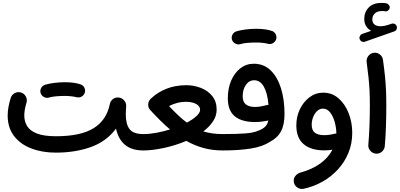

<svg xmlns="http://www.w3.org/2000/svg" viewBox="-20 -980 2693 1293"><path d="M31.7 -202.1Q31.7 -230.5 37.1 -260Q42.5 -289.6 52.2 -320.8Q59.1 -342.3 79.6 -353Q100.1 -363.8 121.6 -356.9Q143.1 -350.6 154.1 -329.8Q165 -309.1 158.2 -287.6Q150.4 -262.7 147 -241.2Q143.6 -219.7 143.6 -202.1Q143.6 -161.1 163.6 -129.6Q183.6 -98.1 230.2 -80.3Q276.9 -62.5 356.4 -62.5Q523.4 -62.5 610.6 -116.7Q697.8 -170.9 719.7 -279.3Q723.6 -299.3 740.2 -312.5Q756.8 -325.7 779.3 -323.2Q800.8 -321.3 815.9 -304Q831.1 -286.6 829.6 -264.6Q828.6 -249.5 827.9 -236.1Q827.1 -222.7 827.1 -210Q827.1 -142.6 853 -109.9Q878.9 -77.1 945.3 -77.1H945.8Q968.8 -77.1 984.9 -61Q1001 -44.9 1001 -22Q1001 0.5 984.9 16.8Q968.8 33.2 945.8 33.2H945.3Q867.7 33.2 822.5 -4.2Q777.3 -41.5 761.2 -113.8Q696.8 -26.9 591.1 10.5Q485.4 47.9 356.4 47.9Q263.7 47.9 190.2 19.5Q116.7 -8.8 74.2 -64.5Q31.7 -120.1 31.7 -202.1ZM253.4 -353.5Q248.5 -371.1 257.1 -387.2Q265.6 -403.3 283.7 -409.2Q311 -417.5 346.9 -421.9Q382.8 -426.3 418 -426.3Q452.6 -426.3 480.7 -421.9Q508.8 -417.5 528.3 -409.7Q546.4 -399.9 551.5 -380.4Q556.6 -360.8 545.4 -344.2Q536.1 -331.1 522.9 -326.4Q509.8 -321.8 495.6 -325.2Q481.4 -329.1 460.2 -331.5Q439 -334 418 -334Q384.8 -334 356.2 -331.3Q327.6 -328.6 309.1 -322.8Q291.5 -317.9 275.1 -327.1Q258.8 -336.4 253.4 -353.5Z M890.1 -22Q890.1 -44.9 906.5 -61Q922.9 -77.1 945.8 -77.1Q986.8 -77.1 1033.4 -85.7Q1080.1 -94.2 1125 -108.4Q1090.8 -137.2 1057.6 -170.4Q1024.4 -203.6 990.7 -240.2Q975.6 -257.3 978.5 -281.2Q980 -296.4 989.3 -308.1Q993.7 -314.5 999.5 -318.8L1000 -319.3Q1040.5 -357.9 1100.3 -382.1Q1160.2 -406.2 1235.4 -406.2Q1285.2 -406.2 1331.8 -388.4Q1378.4 -370.6 1408.7 -334Q1439 -297.4 1439 -241.7Q1439 -199.2 1414.3 -162.4Q1389.6 -125.5 1349.6 -95.2Q1406.2 -77.1 1479.5 -77.1H1480Q1502.9 -77.1 1519 -61Q1535.2 -44.9 1535.2 -22Q1535.2 0.5 1519 16.8Q1502.9 33.2 1480 33.2H1479.5Q1409.7 33.2 1349.4 16.4Q1289.1 -0.5 1234.9 -31.2Q1161.1 0 1082.8 16.6Q1004.4 33.2 945.8 33.2Q923.3 33.2 906.7 16.8Q890.1 0.5 890.1 -22ZM1231 -294.4Q1173.8 -294.4 1118.2 -265.6Q1150.9 -231 1180.4 -203.1Q1210 -175.3 1238.3 -154.3Q1278.3 -175.3 1303 -198Q1327.6 -220.7 1327.6 -240.7Q1327.6 -265.1 1301 -279.8Q1274.4 -294.4 1231 -294.4Z M1424.8 -22Q1424.8 -44.9 1441.2 -61Q1457.5 -77.1 1480 -77.1Q1572.8 -77.1 1631.8 -81.5Q1690.9 -85.9 1722.2 -101.1Q1750.5 -111.8 1765.9 -127Q1781.2 -142.1 1787.1 -168.5Q1739.3 -158.2 1696.8 -158.2Q1608.9 -158.2 1561.5 -196.5Q1514.2 -234.9 1514.2 -318.8Q1514.2 -384.3 1536.6 -436.8Q1559.1 -489.3 1598.6 -520Q1638.2 -550.8 1689.5 -550.8Q1755.4 -550.8 1801.5 -507.1Q1847.7 -463.4 1871.8 -387Q1896 -310.5 1896 -212.4Q1896 -140.6 1872.8 -96.4Q1849.6 -52.2 1796.9 -24.4Q1749.5 7.3 1669.2 20.3Q1588.9 33.2 1480 33.2Q1457.5 33.2 1441.2 16.8Q1424.8 0.5 1424.8 -22ZM1614.3 -332Q1614.3 -293.5 1636 -276.6Q1657.7 -259.8 1697.3 -259.8Q1717.3 -259.8 1738.8 -263.7Q1760.3 -267.6 1778.3 -272.5Q1783.2 -273.9 1788.1 -273.9Q1781.2 -354 1756.6 -396.7Q1731.9 -439.5 1691.9 -439.5Q1657.2 -439.5 1635.7 -408Q1614.3 -376.5 1614.3 -332ZM1542 -713.4Q1537.1 -731 1545.7 -747.1Q1554.2 -763.2 1572.3 -769Q1599.6 -777.3 1635.5 -781.7Q1671.4 -786.1 1706.5 -786.1Q1741.2 -786.1 1769.3 -781.7Q1797.4 -777.3 1816.9 -769.5Q1835 -759.8 1840.1 -740.2Q1845.2 -720.7 1834 -704.1Q1824.7 -690.9 1811.5 -686.3Q1798.3 -681.6 1784.2 -685.1Q1770 -689 1748.8 -691.4Q1727.5 -693.8 1706.5 -693.8Q1673.3 -693.8 1644.8 -691.2Q1616.2 -688.5 1597.7 -682.6Q1580.1 -677.7 1563.7 -687Q1547.4 -696.3 1542 -713.4Z M2156.7 -356Q2216.3 -356 2260 -317.6Q2303.7 -279.3 2327.9 -217.8Q2352.1 -156.2 2352.1 -85.4Q2352.1 -12.7 2326.2 50Q2300.3 112.8 2254.6 162.1Q2209 211.4 2149.9 244.4Q2090.8 277.3 2023.9 291.5Q2001.5 295.9 1982.2 282.7Q1962.9 269.5 1959 247.6Q1954.6 224.6 1968 206.5Q1981.4 188.5 2002.9 182.1Q2081.1 161.1 2136 121.6Q2190.9 82 2218.8 28.3Q2189.9 32.7 2164.1 32.7Q2074.7 32.7 2025.1 -9Q1975.6 -50.8 1975.6 -135.7Q1975.6 -194.3 1999.5 -244.4Q2023.4 -294.4 2064.5 -325.2Q2105.5 -356 2156.7 -356ZM2079.1 -140.1Q2079.1 -101.6 2101.1 -85.7Q2123 -69.8 2163.1 -69.8Q2182.6 -69.8 2201.7 -72.8Q2220.7 -75.7 2237.8 -80.1Q2241.7 -81.1 2245.1 -81.1V-81.5Q2245.1 -117.7 2234.6 -156.5Q2224.1 -195.3 2204.1 -221.9Q2184.1 -248.5 2154.3 -248.5Q2132.8 -248.5 2115.7 -232.4Q2098.6 -216.3 2088.9 -191.7Q2079.1 -167 2079.1 -140.1Z M2402.3 -716.3Q2398.4 -726.1 2403.6 -736.8Q2408.7 -747.6 2419.4 -751.5L2480 -772.5Q2458.5 -783.2 2445.8 -803.5Q2433.1 -823.7 2433.1 -852.5Q2433.1 -899.4 2463.4 -929.9Q2493.7 -960.4 2546.9 -960.4Q2565.4 -960.4 2580.1 -958Q2591.3 -956.1 2598.4 -947.5Q2605.5 -939 2604.5 -928.7Q2603.5 -918 2594.5 -909.9Q2585.4 -901.9 2574.2 -903.8Q2564.5 -905.8 2553.7 -905.8Q2521 -905.8 2504.2 -889.6Q2487.3 -873.5 2487.3 -849.1Q2487.3 -826.7 2502 -814.9Q2516.6 -803.2 2542 -803.2Q2556.2 -803.2 2572.3 -806.6Q2588.4 -810.1 2617.7 -820.3Q2628.9 -824.2 2639.4 -818.1Q2649.9 -812 2652.3 -800.8Q2654.8 -790 2649.7 -780.5Q2644.5 -771 2635.3 -768.6L2437.5 -699.2Q2426.8 -695.3 2416.5 -700.4Q2406.2 -705.6 2402.3 -716.3ZM2449.2 -562Q2446.3 -584.5 2460.4 -603Q2474.6 -621.6 2497.1 -624.5Q2519.5 -627.4 2537.8 -613.5Q2556.2 -599.6 2559.1 -576.7Q2567.9 -513.7 2572.8 -465.1Q2577.6 -416.5 2579.6 -369.9Q2581.5 -323.2 2581.5 -265.1Q2581.5 -197.3 2579.1 -127Q2576.7 -56.6 2571.3 3.9Q2569.3 26.4 2551.8 41.5Q2534.2 56.6 2511.2 54.7Q2488.8 52.7 2473.6 35.2Q2458.5 17.6 2460.4 -4.9Q2465.8 -65.4 2468.3 -135Q2470.7 -204.6 2470.7 -270.5Q2470.7 -324.7 2468.8 -366.9Q2466.8 -409.2 2462.2 -454.3Q2457.5 -499.5 2449.2 -562Z"/></svg>

Font: Mikhak SemiBold
Style: Regular
Weight: 600
Designer: Amin Abedi
Version: Version 3.3